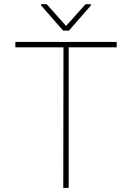

<svg xmlns="http://www.w3.org/2000/svg" viewBox="-20 -915 640 935"><path d="M548.3 -684.6H314.5V0H288.1L289.1 -684.6H54.7V-710.9H548.3ZM301.8 -788.6 396.5 -894.5H422.4V-888.2L315.9 -766.1H287.1L179.7 -889.2V-894.5H207.5Z"/></svg>

Font: Roboto Mono Thin
Style: Regular
Weight: 250
Designer: Google
Version: Version 2.000985; 2015; ttfautohint (v1.3)